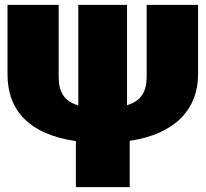

<svg xmlns="http://www.w3.org/2000/svg" viewBox="-20 -772 848 792"><path d="M585 -752V-456C585 -396 564 -356 504 -338V-752H303V-337C243 -355 222 -394 222 -456V-752H11V-465C11 -315 103 -217 293 -190V0H515V-191C705 -219 797 -324 797 -465V-752Z"/></svg>

Font: Glow Sans SC Normal Heavy
Style: Regular
Weight: 900
Designer: Ryoko NISHIZUKA (kana, bopomofo & ideographs); Paul D. Hunt (Latin, Greek & Cyrillic); Sandoll Communications, Soo-young
Version: Version 0.93